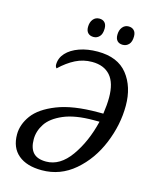

<svg xmlns="http://www.w3.org/2000/svg" viewBox="-133 -996 871 1093"><g transform="rotate(15 302.5 -449.5)"><path d="M32 -151Q32 -210 72 -264.5Q112 -319 204.5 -355.5Q297 -392 445 -392H476Q484 -446 484 -488Q484 -575 446.5 -617.5Q409 -660 339 -660Q287 -660 241.5 -637Q196 -614 152 -572Q144 -580 144 -592Q144 -631 171.5 -661Q199 -691 247 -708Q295 -725 355 -725Q473 -725 530.5 -652.5Q588 -580 588 -468Q588 -356 542.5 -245Q497 -134 413 -62Q329 10 220 10Q131 10 81.5 -31.5Q32 -73 32 -151ZM467 -342H433Q323 -342 255.5 -313Q188 -284 159.5 -240.5Q131 -197 131 -149Q131 -97 155 -70.5Q179 -44 231 -44Q313 -44 375 -131Q437 -218 467 -342ZM264 -846Q264 -874 278 -891.5Q292 -909 315 -909Q335 -909 346.5 -897Q358 -885 358 -862Q358 -830 343.5 -814.5Q329 -799 309 -799Q288 -799 276 -811Q264 -823 264 -846ZM437 -846Q437 -874 451 -891.5Q465 -909 487 -909Q507 -909 519 -897Q531 -885 531 -862Q531 -830 516.5 -814.5Q502 -799 481 -799Q460 -799 448.5 -811Q437 -823 437 -846Z"/></g></svg>

Font: Noto Serif Narrow
Style: Italic
Weight: 400
Width: 4
Italic angle: -12°
Designer: Monotype Design Team
Foundry: Monotype Imaging Inc.
Version: Version 1.001